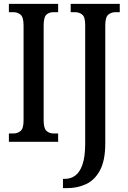

<svg xmlns="http://www.w3.org/2000/svg" viewBox="-20 -734 661 994"><path d="M26 0V-43H49Q71 -43 86.5 -56Q102 -69 102 -110V-602Q102 -645 86.5 -658Q71 -671 49 -671H26V-714H281V-671H258Q234 -671 220 -658Q206 -645 206 -602V-111Q206 -70 220.5 -56.5Q235 -43 258 -43H281V0ZM306 240V192H317Q346 192 369.5 175Q393 158 407 118Q421 78 421 9V-606Q421 -646 405.5 -658.5Q390 -671 368 -671H346V-714H600V-671H578Q556 -671 540.5 -658Q525 -645 525 -602V8Q525 97 497.5 148Q470 199 425 219.5Q380 240 328 240Z"/></svg>

Font: Noto Serif ExtraCondensed Medium
Style: Regular
Weight: 500
Width: 2
Designer: Monotype Design Team
Foundry: Monotype Imaging Inc.
Version: Version 2.015